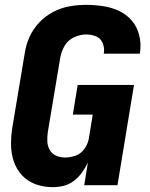

<svg xmlns="http://www.w3.org/2000/svg" viewBox="-20 -763 616 791"><path d="M197 8Q220 8 242.5 2.5Q265 -3 284.5 -18Q304 -33 318 -52.5Q332 -72 342 -93L327 0H464L532 -413H300L280 -291H362L346 -192Q342 -170 328 -150Q314 -130 292 -122Q270 -114 248 -114Q229 -114 211.5 -121.5Q194 -129 185 -145Q176 -161 175 -180Q174 -199 177 -219L228 -524Q232 -549 245.5 -573Q259 -597 284.5 -609Q310 -621 335 -621Q357 -621 376 -613Q395 -605 403 -585.5Q411 -566 408 -545L407 -542H556L557 -548Q562 -584 553.5 -618Q545 -652 523.5 -677.5Q502 -703 471.5 -717.5Q441 -732 406 -737.5Q371 -743 335 -743Q301 -743 266.5 -737Q232 -731 199.5 -714Q167 -697 141.5 -670Q116 -643 101.5 -610.5Q87 -578 82 -544L31 -239Q25 -202 25.5 -166Q26 -130 37 -97.5Q48 -65 71.5 -40Q95 -15 128 -3.5Q161 8 197 8Z"/></svg>

Font: Iosevka Sparkle Heavy
Style: Italic
Weight: 900
Italic angle: -9°
Designer: Belleve Invis
Foundry: Belleve Invis
Version: Version 4.5.0; ttfautohint (v1.8.3)